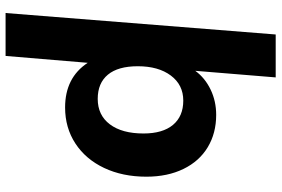

<svg xmlns="http://www.w3.org/2000/svg" viewBox="-176 -592 984 671"><g transform="rotate(90 315.5 -256.0)"><path d="M597 -276Q597 -193 566.5 -128.5Q536 -64 481 -28Q426 8 355 8Q251 8 199 -71L175 216H25L100 -728H250L227 -447Q252 -481 292.5 -500.5Q333 -520 381 -520Q445 -520 494 -490.5Q543 -461 570 -405.5Q597 -350 597 -276ZM446 -266Q446 -333 416 -369Q386 -405 331 -405Q276 -405 243.5 -361.5Q211 -318 211 -246Q211 -177 240.5 -141.5Q270 -106 325 -106Q382 -106 414 -148.5Q446 -191 446 -266Z"/></g></svg>

Font: Muli ExtraBold
Style: Italic
Weight: 800
Italic angle: -4.541°
Designer: Vernon Adams
Foundry: Vernon Adams
Version: Version 2.000